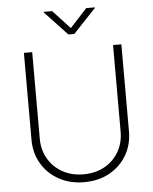

<svg xmlns="http://www.w3.org/2000/svg" viewBox="-62 -994 845 1057"><g transform="rotate(-5 360.5 -466.0)"><path d="M360.8 10.7Q282.7 10.7 221.7 -22.7Q160.6 -56.2 126 -114.5Q91.3 -172.9 91.3 -246.6V-727.5H137.2V-249Q137.2 -187 165.8 -137.9Q194.3 -88.9 244.9 -60.8Q295.4 -32.7 360.8 -32.7Q426.8 -32.7 477.1 -60.8Q527.3 -88.9 555.7 -137.9Q584 -187 584 -249V-727.5H629.9V-246.6Q629.9 -172.9 595.5 -114.5Q561 -56.2 500.2 -22.7Q439.5 10.7 360.8 10.7ZM266.1 -942.9 360.8 -840.8 454.6 -942.9H502V-939.5L377 -807.1H344.2L219.7 -939.5V-942.9Z"/></g></svg>

Font: Inter 16pt ExtraLight
Style: Regular
Weight: 250
Version: Version 4.001;git-66647c0bb